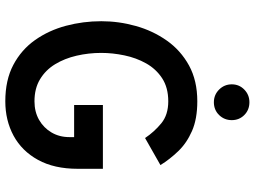

<svg xmlns="http://www.w3.org/2000/svg" viewBox="-138 -810 960 724"><g transform="rotate(90 342.0 -448.0)"><path d="M362 12Q282 12 224.8 -18.2Q167.5 -48.5 131 -100.2Q94.5 -152 77.2 -216.8Q60 -281.5 60 -350Q60 -416 78 -480.2Q96 -544.5 133 -597Q170 -649.5 227 -680.8Q284 -712 362 -712Q428.5 -712 474 -692Q519.5 -672 550 -640.2Q580.5 -608.5 602.5 -573L500.5 -515Q477 -550 445 -576.2Q413 -602.5 362 -602.5Q310.5 -602.5 275.2 -579.5Q240 -556.5 219 -519Q198 -481.5 188.8 -437Q179.5 -392.5 179.5 -350Q179.5 -302 190 -256.8Q200.5 -211.5 222.2 -175.8Q244 -140 278.8 -119Q313.5 -98 362 -98Q401.5 -98 431.8 -115.2Q462 -132.5 479.5 -162.2Q497 -192 497 -229.5V-247.5H376V-356H616.5V-261Q616.5 -172.5 583 -111.5Q549.5 -50.5 491.8 -19.2Q434 12 362 12ZM365.5 -774.5Q337.5 -774.5 317.8 -794.2Q298 -814 298 -842Q298 -870 317.8 -889.2Q337.5 -908.5 365.5 -908.5Q394.5 -908.5 413.8 -889.2Q433 -870 433 -842Q433 -814 413.8 -794.2Q394.5 -774.5 365.5 -774.5Z"/></g></svg>

Font: Overpass SemiBold
Style: Regular
Weight: 600
Designer: Delve Withrington, Dave Bailey, Thomas Jockin
Foundry: Delve Fonts LLC
Version: Version 4.000